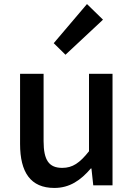

<svg xmlns="http://www.w3.org/2000/svg" viewBox="-20 -914 660 947"><path d="M79 -204C79 -64 131 13 248 13C324 13 378 -25 428 -83H431L440 0H535V-550H419V-168C373 -110 338 -86 287 -86C222 -86 195 -123 195 -218V-550H79ZM245 -701 303 -644 488 -817 409 -894Z"/></svg>

Font: Kinto Sans Med
Style: Regular
Weight: 500
Designer: Authors: Ryoko NISHIZUKA  (kana & ideographs); Paul D. Hunt (Latin, Greek & Cyrillic); Wenlong ZHANG  (bopomofo); Sandol
Foundry: Adobe Systems Incorporated, ookami Inc.
Version: Version 0.001